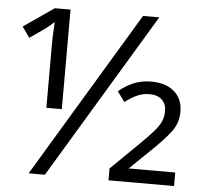

<svg xmlns="http://www.w3.org/2000/svg" viewBox="-51 -768 871 822"><g transform="rotate(5 384.0 -357.0)"><path d="M101.6 0 530.8 -713.9H600.6L171.4 0ZM152.8 -286.1V-562.5Q152.8 -588.4 154.1 -610.8Q155.3 -633.3 156.7 -654.8Q146 -645.5 133.5 -635.3Q121.1 -625 106.9 -615.2L53.7 -578.1L21.5 -624L151.9 -713.9H219.2V-286.1ZM444.8 0V-50.8L560.5 -164.1Q600.6 -203.1 622.1 -228Q643.6 -252.9 651.9 -272.9Q660.2 -293 660.2 -315.9Q660.2 -348.1 640.6 -365.5Q621.1 -382.8 589.4 -382.8Q559.1 -382.8 534.2 -371.3Q509.3 -359.9 483.4 -339.8L451.2 -383.3Q480 -407.7 514.4 -422.4Q548.8 -437 590.3 -437Q653.8 -437 689.9 -405.5Q726.1 -374 726.1 -319.3Q726.1 -269.5 695.8 -230.5Q665.5 -191.4 609.4 -138.2L526.4 -58.1H726.6V0Z"/></g></svg>

Font: Open Sans
Style: Regular
Weight: 400
Designer: Monotype Design Team
Foundry: Monotype Imaging Inc.
Version: Version 3.000; ttfautohint (v1.8.4)